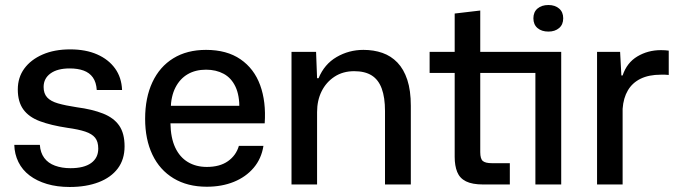

<svg xmlns="http://www.w3.org/2000/svg" viewBox="-20 -736 2709 766"><path d="M258 10Q208 10 167.5 -2Q127 -14 98 -36Q69 -58 53.5 -89.5Q38 -121 37 -158H139Q141 -127 156.5 -106Q172 -85 199.5 -75Q227 -65 261 -65Q315 -65 343.5 -85.5Q372 -106 372 -143Q372 -171 359.5 -186.5Q347 -202 320 -211Q293 -220 249 -226Q183 -236 139 -252.5Q95 -269 73 -299.5Q51 -330 51 -379Q51 -427 77 -462.5Q103 -498 150 -518.5Q197 -539 260 -539Q322 -539 367.5 -519Q413 -499 439 -463Q465 -427 467 -377H366Q364 -408 350.5 -427Q337 -446 313.5 -454.5Q290 -463 258 -463Q209 -463 181.5 -443Q154 -423 154 -389Q154 -363 168 -347.5Q182 -332 211.5 -323.5Q241 -315 287 -308Q348 -300 391 -283Q434 -266 455.5 -235Q477 -204 477 -152Q477 -100 450 -64Q423 -28 373.5 -9Q324 10 258 10Z M805 9Q728 9 672.5 -24.5Q617 -58 588 -119Q559 -180 559 -262Q559 -346 588 -408Q617 -470 671.5 -503.5Q726 -537 802 -537Q885 -537 939.5 -499.5Q994 -462 1018 -396Q1042 -330 1036 -244H660Q661 -186 679 -147.5Q697 -109 729.5 -89.5Q762 -70 805 -70Q857 -70 889.5 -93Q922 -116 933 -154H1031Q1023 -103 992 -66.5Q961 -30 913 -10.5Q865 9 805 9ZM661 -301 651 -314H945L935 -300Q936 -355 919.5 -390Q903 -425 872.5 -441.5Q842 -458 802 -458Q760 -458 729 -440Q698 -422 680 -387Q662 -352 661 -301Z M1143 0V-529H1241L1245 -424H1251Q1274 -480 1323 -508.5Q1372 -537 1430 -537Q1471 -537 1505.5 -525Q1540 -513 1565.5 -486.5Q1591 -460 1605 -417.5Q1619 -375 1619 -314V0H1516V-293Q1516 -347 1503 -382.5Q1490 -418 1463 -435Q1436 -452 1393 -452Q1348 -452 1314.5 -430Q1281 -408 1263 -371.5Q1245 -335 1245 -289V0Z M1908 0Q1864 0 1839 -12.5Q1814 -25 1804 -50Q1794 -75 1794 -110V-445H1694V-529H1794V-682L1896 -694V-529H2219V0H2116V-445H1896V-129Q1896 -102 1906.5 -93.5Q1917 -85 1942 -85H2014V0ZM2168 -610Q2141 -610 2124.5 -624Q2108 -638 2108 -663Q2108 -688 2124.5 -702Q2141 -716 2168 -716Q2194 -716 2210.5 -702Q2227 -688 2227 -663Q2227 -638 2210.5 -624Q2194 -610 2168 -610Z M2362 0V-529H2454L2459 -435H2464Q2481 -486 2523 -511Q2565 -536 2617 -536Q2626 -536 2633.5 -535.5Q2641 -535 2648 -534V-437Q2642 -438 2633.5 -438Q2625 -438 2616 -438Q2569 -438 2536 -422Q2503 -406 2485 -375.5Q2467 -345 2464 -302V0Z"/></svg>

Font: Mona Sans ExtraLight Medium
Style: Regular
Weight: 500
Version: Version 2.000